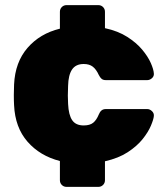

<svg xmlns="http://www.w3.org/2000/svg" viewBox="-20 -630 652 750"><path d="M240 100Q229 100 221.5 92.5Q214 85 214 74V-1Q136 -21 87.5 -76.5Q39 -132 35 -219Q34 -235 34 -259Q34 -283 35 -300Q39 -387 87.5 -443Q136 -499 214 -518V-584Q214 -595 221.5 -602.5Q229 -610 240 -610H364Q375 -610 382.5 -602.5Q390 -595 390 -584V-520Q441 -509 477 -486Q513 -463 535.5 -436Q558 -409 569 -384Q580 -359 581 -343Q582 -332 573.5 -324.5Q565 -317 555 -317H394Q383 -317 377 -322Q371 -327 366 -337Q356 -359 342.5 -369.5Q329 -380 307 -380Q276 -380 261.5 -358.5Q247 -337 246 -295Q244 -254 246 -224Q248 -181 262 -160.5Q276 -140 307 -140Q331 -140 344 -150.5Q357 -161 366 -183Q370 -193 376.5 -198.5Q383 -204 394 -204H555Q565 -204 573.5 -196Q582 -188 581 -177Q580 -164 569.5 -139Q559 -114 537 -86.5Q515 -59 479 -35.5Q443 -12 390 0V74Q390 85 382.5 92.5Q375 100 364 100Z"/></svg>

Font: Rubik ExtraBold
Style: Regular
Weight: 800
Designer: Hubert and Fischer
Foundry: Hubert and Fischer
Version: Version 2.300;gftools[0.9.30]